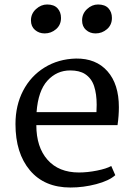

<svg xmlns="http://www.w3.org/2000/svg" viewBox="-20 -824 599 856"><path d="M49 0ZM510 -346Q510 -308 504 -266H142Q142 -168 192 -111.5Q242 -55 332 -55Q370 -55 412.5 -63.5Q455 -72 476 -84L494 -43Q466 -18 409 -3Q352 12 294 12Q178 12 113.5 -64.5Q49 -141 49 -271Q49 -354 83 -419.5Q117 -485 178.5 -523Q240 -561 319 -563Q408 -564 459 -506.5Q510 -449 510 -346ZM143 -324H410Q411 -335 411 -357Q411 -405 399.5 -440Q388 -475 359 -494Q334 -510 293 -510Q233 -510 191.5 -464.5Q150 -419 143 -324ZM118 -733Q118 -763 140.5 -783.5Q163 -804 190 -804Q221 -804 236.5 -787Q252 -770 252 -744Q252 -713 230 -694Q208 -675 179 -675Q154 -675 136 -690.5Q118 -706 118 -733ZM346 -733Q346 -763 368 -783.5Q390 -804 417 -804Q448 -804 463.5 -787Q479 -770 479 -744Q479 -713 457 -694Q435 -675 406 -675Q381 -675 363.5 -690.5Q346 -706 346 -733Z"/></svg>

Font: Martel DemiBold
Style: Regular
Weight: 600
Designer: Dan Reynolds
Foundry: Dan Reynolds
Version: Version 1.001; ttfautohint (v1.1) -l 5 -r 5 -G 72 -x 0 -D la